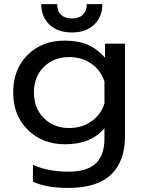

<svg xmlns="http://www.w3.org/2000/svg" viewBox="-20 -695 700 945"><path d="M334 -535.2Q264.2 -535.2 223.6 -573.7Q183.1 -612.3 183.1 -674.8H261.2Q261.2 -641.1 280.3 -622.6Q299.3 -604 334 -604Q368.7 -604 387.9 -622.6Q407.2 -641.1 407.2 -674.8H483.9Q483.9 -612.3 443.4 -573.7Q402.8 -535.2 334 -535.2ZM315.9 230Q208 230 142.1 199.2V116.2Q216.8 149.9 315.9 149.9Q409.2 149.9 451.7 109.1Q494.1 68.4 494.1 -13.2V-64Q428.7 15.1 299.8 15.1Q189 15.1 116.9 -55.9Q44.9 -127 44.9 -240.2Q44.9 -354.5 116 -424.8Q187 -495.1 296.9 -495.1Q363.8 -495.1 410.4 -475.3Q457 -455.6 497.1 -411.1V-480H595.2V-23.9Q595.2 98.6 526.6 164.3Q458 230 315.9 230ZM319.8 -64.9Q382.3 -64.9 429.7 -97.7Q477.1 -130.4 494.1 -186V-293.9Q475.6 -350.1 429 -382.1Q382.3 -414.1 319.8 -414.1Q245.1 -414.1 196 -366Q147 -317.9 147 -240.2Q147 -162.1 196 -113.5Q245.1 -64.9 319.8 -64.9Z"/></svg>

Font: Prompt
Style: Regular
Weight: 400
Designer: Katatrad Team
Foundry: CadsonDemak
Version: Version 1.000;PS 001.000;hotconv 1.0.88;makeotf.lib2.5.64775